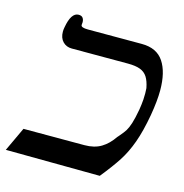

<svg xmlns="http://www.w3.org/2000/svg" viewBox="-109 -747 809 842"><g transform="rotate(15 295.0 -326.0)"><path d="M41.5 -109H318Q363 -109 393.8 -127.5Q424.5 -146 448 -181L456 -190Q472 -208.5 480 -221.2Q488 -234 495.5 -257.2Q503 -280.5 510.5 -322Q510.5 -323.5 513.8 -345.2Q517 -367 517 -397.5Q517 -406 516 -421Q510 -452 498.5 -470Q487 -488 466 -496Q445 -504 410 -504H155Q130 -504 114 -520.5Q98 -537 98 -565.5Q98 -575.5 100 -585Q112 -655 146 -655Q159.5 -655 165.2 -647.2Q171 -639.5 171 -627.5Q171 -624.5 170.5 -621.5Q170 -618.5 170 -615Q170 -603 201.5 -603H446.5Q514.5 -603 545.8 -556.2Q577 -509.5 577 -426.5Q577 -379.5 565.5 -312Q552 -236 533.2 -184Q514.5 -132 488.5 -91.8Q462.5 -51.5 418 3.5L-9.5 0Z"/></g></svg>

Font: JuliaMono SemiBoldItalic
Style: Regular
Weight: 600
Italic angle: -9°
Monospace: yes
Designer: cormullion
Foundry: corm
Version: Version 0.049; ttfautohint (v1.8.4)